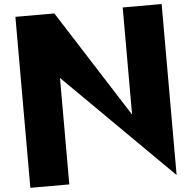

<svg xmlns="http://www.w3.org/2000/svg" viewBox="-73 -1311 1386 1385"><g transform="rotate(-5 619.5 -619.0)"><path d="M372 -771 1149 0V-1238H867V-467H864L372 -1238H90V0H372Z"/></g></svg>

Font: Hussar Dziwak
Style: Regular
Weight: 400
Version: Version 1.022